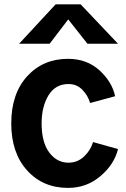

<svg xmlns="http://www.w3.org/2000/svg" viewBox="-20 -871 596 908"><path d="M33.2 -287.1Q33.2 -427.7 108.4 -510.3Q183.6 -592.8 301.8 -592.8Q390.6 -592.8 450.2 -538.6Q509.8 -484.4 524.4 -416L406.2 -383.8Q395.5 -419.9 369.1 -446.8Q342.8 -473.6 303.7 -473.6Q242.2 -473.6 209.5 -420.4Q176.8 -367.2 176.8 -287.1Q176.8 -198.2 212.9 -149.9Q249 -101.6 303.7 -101.6Q346.7 -101.6 377.9 -131.3Q409.2 -161.1 419.9 -199.2L538.1 -166Q520.5 -93.8 455.1 -38.1Q389.6 17.6 301.8 17.6Q182.6 17.6 107.9 -65.4Q33.2 -148.4 33.2 -287.1ZM70.3 -664.1 243.2 -850.6H361.3L538.1 -664.1H393.6L302.7 -779.3L214.8 -664.1Z"/></svg>

Font: Gothic A1 ExtraBold
Style: Regular
Weight: 800
Designer: HanYang I&C Co.,Ltd.
Foundry: HanYang I&C Co.,Ltd.
Version: Version 2.50